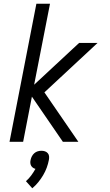

<svg xmlns="http://www.w3.org/2000/svg" viewBox="-20 -760 590 1029"><path d="M317 0 151 -242 104 0H31L175 -740H248L163 -306L404 -530H503L218 -265L400 0ZM153 249 119 211Q135 197 147.5 180Q160 163 170 145Q162 143 156 138.5Q150 134 146.5 127.5Q143 121 142.5 113Q142 105 144 97Q146 87 151 77.5Q156 68 164 61Q172 54 182 51Q192 48 202 48Q212 48 221 51Q230 54 236 61Q242 68 243 77.5Q244 87 242 97Q238 118 230.5 138.5Q223 159 211.5 178.5Q200 198 185.5 216Q171 234 153 249Z"/></svg>

Font: Lode
Style: Italic
Weight: 400
Italic angle: -11°
Monospace: yes
Designer: Belleve Invis
Foundry: Belleve Invis
Version: Version 29.2.0; ttfautohint (v1.8.3)